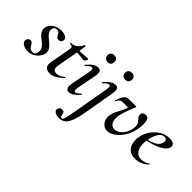

<svg xmlns="http://www.w3.org/2000/svg" viewBox="-62 -1176 2021 2021"><g transform="rotate(45 948.5 -165.5)"><path d="M106 11Q63 11 33 -9Q3 -29 7 -58Q10 -75 21.5 -84.5Q33 -94 47 -94Q64 -94 73.5 -82.5Q83 -71 91.5 -56.5Q100 -42 112.5 -30.5Q125 -19 147 -19Q168 -19 179 -30.5Q190 -42 194 -66Q198 -98 184 -120.5Q170 -143 146.5 -161Q123 -179 101 -198Q79 -217 66 -240.5Q53 -264 59 -296Q64 -323 84 -345.5Q104 -368 135 -382Q166 -396 202 -396Q245 -396 271 -380.5Q297 -365 294 -340Q292 -322 279.5 -312.5Q267 -303 254 -303Q234 -303 224.5 -313Q215 -323 209 -336.5Q203 -350 193.5 -360Q184 -370 162 -370Q143 -370 133 -360Q123 -350 120 -336Q115 -307 129 -285Q143 -263 166.5 -244.5Q190 -226 212.5 -206Q235 -186 248.5 -162Q262 -138 257 -106Q252 -80 231.5 -52.5Q211 -25 179 -7Q147 11 106 11Z M435 12Q413 12 393 4Q373 -4 364 -25.5Q355 -47 362 -87L402 -306Q408 -340 402.5 -350Q397 -360 368 -360Q364 -360 364.5 -367Q365 -374 368 -374Q412 -374 440.5 -399.5Q469 -425 484 -459Q485 -462 494 -461Q503 -460 502 -456L440 -109Q433 -72 445 -54.5Q457 -37 488 -37Q511 -37 532.5 -47.5Q554 -58 576 -77Q578 -79 582.5 -75Q587 -71 584 -68Q539 -25 504 -6.5Q469 12 435 12ZM585 -339Q583 -339 564 -341.5Q545 -344 518.5 -347Q492 -350 465 -350L467 -377Q498 -377 527 -379Q556 -381 578.5 -383Q601 -385 610 -385Q615 -385 616.5 -381.5Q618 -378 617 -374Q616 -366 605.5 -352.5Q595 -339 585 -339Z M717 9Q687 9 678 -14.5Q669 -38 679 -89L720 -297Q730 -349 704 -349Q694 -349 678 -338.5Q662 -328 643 -307Q639 -303 635 -307.5Q631 -312 634 -316Q670 -358 698.5 -376.5Q727 -395 754 -395Q784 -395 793 -373Q802 -351 793 -306L751 -89Q746 -60 751 -49Q756 -38 766 -38Q777 -38 791.5 -48.5Q806 -59 824 -76Q828 -80 832 -76Q836 -72 832 -68Q800 -31 773 -11Q746 9 717 9ZM783 -504Q759 -504 744.5 -517.5Q730 -531 730 -557Q730 -579 744.5 -592.5Q759 -606 783 -606Q807 -606 820 -592.5Q833 -579 833 -557Q833 -504 783 -504Z M835 275Q794 275 773 259Q752 243 756 223Q759 204 771 195Q783 186 797 186Q818 186 825.5 196.5Q833 207 835 221.5Q837 236 841 246.5Q845 257 857 257Q869 257 877 239.5Q885 222 894 177.5Q903 133 917 52L978 -297Q987 -349 963 -349Q940 -349 901 -307Q898 -303 893.5 -307.5Q889 -312 893 -316Q928 -358 957 -376.5Q986 -395 1013 -395Q1042 -395 1051 -373Q1060 -351 1051 -306L994 27Q978 120 957.5 174Q937 228 908.5 251.5Q880 275 835 275ZM1044 -504Q1020 -504 1006 -517.5Q992 -531 992 -557Q992 -579 1006 -592.5Q1020 -606 1044 -606Q1068 -606 1081.5 -592.5Q1095 -579 1095 -557Q1095 -504 1044 -504Z M1291 13Q1259 13 1235.5 -5Q1212 -23 1200.5 -51.5Q1189 -80 1192 -113Q1196 -155 1220 -200Q1244 -245 1265 -292Q1272 -306 1271.5 -312.5Q1271 -319 1260 -319H1211Q1186 -319 1172 -314.5Q1158 -310 1150 -300Q1142 -290 1136 -273Q1134 -269 1128 -270Q1122 -271 1124 -276Q1139 -319 1151 -343Q1163 -367 1180.5 -377Q1198 -387 1227 -387H1319Q1327 -387 1329 -385Q1331 -383 1327 -375Q1307 -327 1287.5 -272.5Q1268 -218 1262 -178Q1254 -120 1274.5 -87Q1295 -54 1333 -54Q1362 -54 1389.5 -72Q1417 -90 1438 -122Q1459 -154 1467 -198Q1473 -229 1469.5 -248.5Q1466 -268 1457.5 -281Q1449 -294 1438 -306Q1429 -315 1421 -326Q1413 -337 1413 -352Q1413 -376 1428 -386Q1443 -396 1462 -396Q1484 -396 1496 -381.5Q1508 -367 1511.5 -337Q1515 -307 1510 -261Q1503 -204 1481.5 -153.5Q1460 -103 1428 -66Q1396 -29 1360.5 -8Q1325 13 1291 13Z M1703 12Q1647 12 1615 -16.5Q1583 -45 1573.5 -90Q1564 -135 1574 -185Q1581 -223 1602 -261.5Q1623 -300 1654.5 -331Q1686 -362 1726 -380.5Q1766 -399 1812 -399Q1851 -399 1870.5 -385Q1890 -371 1887 -345Q1884 -320 1860.5 -296.5Q1837 -273 1798.5 -254.5Q1760 -236 1713 -223Q1666 -210 1616 -204L1618 -217Q1691 -228 1740.5 -253.5Q1790 -279 1798 -324Q1803 -348 1792 -360Q1781 -372 1762 -372Q1736 -372 1715 -351.5Q1694 -331 1679.5 -296Q1665 -261 1658 -218Q1649 -165 1656.5 -122.5Q1664 -80 1689 -54.5Q1714 -29 1755 -29Q1776 -29 1801 -36Q1826 -43 1849 -60Q1851 -62 1854.5 -58Q1858 -54 1856 -52Q1818 -17 1779 -2.5Q1740 12 1703 12Z"/></g></svg>

Font: Cormorant Garamond Light SemiBold
Style: Italic
Weight: 600
Italic angle: -10°
Version: Version 4.001